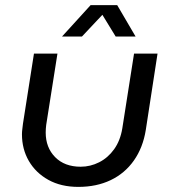

<svg xmlns="http://www.w3.org/2000/svg" viewBox="-20 -720 670 752"><path d="M597 -510 551 -211Q540 -142 504.5 -91.5Q469 -41 413.5 -14.5Q358 12 287 12Q219 12 169.5 -15.5Q120 -43 93 -89.5Q66 -136 66 -194Q66 -204 67.5 -215Q69 -226 70 -236L113 -510H205L161 -231Q160 -223 159.5 -215.5Q159 -208 159 -201Q159 -142 196 -104.5Q233 -67 296 -67Q334 -67 368.5 -84.5Q403 -102 427 -135.5Q451 -169 459 -217L505 -510ZM223 -577 335 -700H439L511 -577H433L381 -662L301 -577Z"/></svg>

Font: MuseoModerno
Style: Italic
Weight: 400
Italic angle: -9°
Designer: Pablo Cosgaya, Héctor Gatti, Marcela Romero, and the Authors of The MuseoModerno Project.
Foundry: Omnibus-Type Team
Version: Version 1.003